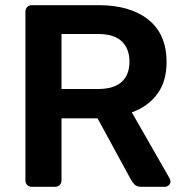

<svg xmlns="http://www.w3.org/2000/svg" viewBox="-20 -720 713 740"><path d="M102 0Q92 0 85 -7Q78 -14 78 -24V-675Q78 -686 85 -693Q92 -700 102 -700H361Q482 -700 552 -644Q622 -588 622 -481Q622 -406 586 -357.5Q550 -309 488 -287L634 -32Q637 -26 637 -21Q637 -12 630.5 -6Q624 0 616 0H525Q507 0 498.5 -9Q490 -18 485 -27L356 -264H217V-24Q217 -14 210 -7Q203 0 193 0ZM217 -377H358Q419 -377 449 -404.5Q479 -432 479 -482Q479 -532 449.5 -560.5Q420 -589 358 -589H217Z"/></svg>

Font: Rubik Medium
Style: Regular
Weight: 500
Designer: Hubert and Fischer
Foundry: Hubert and Fischer
Version: Version 2.300; ttfautohint (v1.8.4.7-5d5b);gftools[0.9.30]